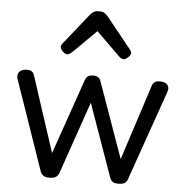

<svg xmlns="http://www.w3.org/2000/svg" viewBox="-57 -894 921 964"><g transform="rotate(5 403.0 -412.0)"><path d="M229 15Q207 15 197 8Q187 1 182 -11L25 -465Q18 -485 29.5 -500Q41 -515 69 -515Q84 -515 93 -509Q102 -503 106 -489L230 -109L362 -489Q367 -503 376.5 -509Q386 -515 402 -515Q417 -515 427 -509Q437 -503 441 -489L576 -109L699 -489Q704 -503 713 -509Q722 -515 737 -515Q766 -515 777 -501Q788 -487 780 -465L621 -11Q617 1 607 8Q597 15 575 15Q553 15 544.5 7.5Q536 0 532 -11L402 -378L275 -11Q271 0 260.5 7.5Q250 15 229 15ZM262 -610Q252 -610 239.5 -622Q227 -634 227 -644Q227 -647 228 -650Q229 -653 233 -660L360 -819Q366 -826 375.5 -832.5Q385 -839 404 -839Q423 -839 432 -832.5Q441 -826 447 -819L575 -660Q580 -653 581 -650Q582 -647 582 -644Q582 -634 569 -622Q556 -610 547 -610Q540 -610 534 -613.5Q528 -617 522 -623L404 -739L287 -623Q280 -617 274 -613.5Q268 -610 262 -610Z"/></g></svg>

Font: Playwrite VN
Style: Regular
Weight: 400
Designer: Veronika Burian, José Scaglione
Foundry: TypeTogether
Version: Version 1.002